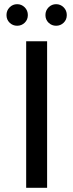

<svg xmlns="http://www.w3.org/2000/svg" viewBox="-20 -897 350 917"><path d="M98 -788.5Q83 -774 62 -774Q41 -774 26 -788.5Q11 -803 11 -825Q11 -847 26 -862Q41 -877 62 -877Q83 -877 98 -862Q113 -847 113 -825Q113 -803 98 -788.5ZM284 -788.5Q269 -774 248 -774Q227 -774 212 -788.5Q197 -803 197 -825Q197 -847 212 -862Q227 -877 248 -877Q269 -877 284 -862Q299 -847 299 -825Q299 -803 284 -788.5ZM205 0H105V-700H205Z"/></svg>

Font: false
Style: Regular
Weight: 500
Designer: Julieta Ulanovsky
Foundry: Julieta Ulanovsky
Version: Version 7.222;hotconv 1.0.109;makeotfexe 2.5.65596